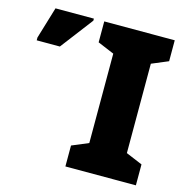

<svg xmlns="http://www.w3.org/2000/svg" viewBox="-105 -814 885 913"><g transform="rotate(15 337.0 -357.0)"><path d="M644 0H297V-103L378 -137V-577L297 -611V-714H644V-611L563 -577V-137L644 -103ZM10 -544V-558L57 -714H246V-704L124 -544Z"/></g></svg>

Font: Noto Sans SemiCondensed Black
Style: Regular
Weight: 900
Width: 4
Designer: Monotype Design Team
Foundry: Monotype Imaging Inc.
Version: Version 2.013; ttfautohint (v1.8.4.7-5d5b)